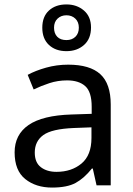

<svg xmlns="http://www.w3.org/2000/svg" viewBox="-20 -837 601 867"><path d="M288 -545Q386 -545 433 -502Q480 -459 480 -365V0H416L399 -76H395Q360 -32 321.5 -11Q283 10 215 10Q142 10 94 -28.5Q46 -67 46 -149Q46 -229 109 -272.5Q172 -316 303 -320L394 -323V-355Q394 -422 365 -448Q336 -474 283 -474Q241 -474 203 -461.5Q165 -449 132 -433L105 -499Q140 -518 188 -531.5Q236 -545 288 -545ZM314 -259Q214 -255 175.5 -227Q137 -199 137 -148Q137 -103 164.5 -82Q192 -61 235 -61Q303 -61 348 -98.5Q393 -136 393 -214V-262ZM280 -606Q231 -606 201 -634Q171 -662 171 -712Q171 -762 201 -789.5Q231 -817 280 -817Q327 -817 359 -789.5Q391 -762 391 -713Q391 -662 359.5 -634Q328 -606 280 -606ZM280 -656Q305 -656 320.5 -671Q336 -686 336 -712Q336 -738 320 -753Q304 -768 280 -768Q256 -768 240 -753Q224 -738 224 -712Q224 -686 238.5 -671Q253 -656 280 -656Z"/></svg>

Font: Noto Sans Thai Looped
Style: Regular
Weight: 400
Designer: Sasikarn Vongin, Ben Mitchell
Foundry: The Fontpad Ltd
Version: Version 1.001; ttfautohint (v1.8.4.7-5d5b)